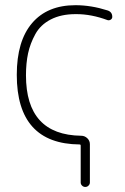

<svg xmlns="http://www.w3.org/2000/svg" viewBox="-20 -578 492 754"><path d="M298.8 -44.9Q312.5 -44.9 322.8 -35.2Q333 -25.4 333 -11.7V138.7Q333 145.5 327.6 150.9Q322.3 156.2 314.9 156.2Q307.6 156.2 302.2 150.9Q296.9 145.5 296.9 138.7V-5.9Q296.9 -10.7 293 -10.7Q45.9 -12.7 45.9 -284.2Q45.9 -417 106 -487.3Q166 -557.6 276.4 -557.6Q337.9 -557.6 402.3 -537.1Q420.9 -531.2 420.9 -511.7Q420.9 -504.9 415 -501Q409.2 -497.1 402.3 -499Q338.9 -522.5 280.3 -522.5Q278.3 -522.5 276.4 -522.5Q219.7 -522.5 179.2 -501.5Q138.7 -480.5 118.7 -443.8Q98.6 -407.2 90.3 -368.7Q82 -330.1 82 -282.2Q82 -47.9 298.8 -44.9Z"/></svg>

Font: Gen Jyuu Gothic ExtraLight
Style: Regular
Weight: 100
Designer: [Source Han Sans]
Ryoko NISHIZUKA  (kana & ideographs); Paul D. Hunt (Latin, Greek & Cyrillic); Wenlong ZHANG  (bopomofo
Version: Version 1.002.20150607